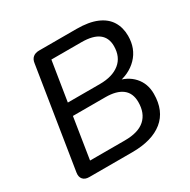

<svg xmlns="http://www.w3.org/2000/svg" viewBox="-158 -855 995 1005"><g transform="rotate(-30 339.5 -352.5)"><path d="M101 0Q76 0 63.5 -14.5Q51 -29 55 -54L151 -659Q154 -682 168 -693.5Q182 -705 205 -705H431Q505 -705 553 -684.5Q601 -664 624 -626.5Q647 -589 647 -539Q647 -462 598.5 -412Q550 -362 470 -351V-366Q536 -355 574 -313Q612 -271 612 -209Q612 -106 546.5 -53Q481 0 361 0ZM148 -73H359Q440 -73 480 -109Q520 -145 520 -212Q520 -266 485 -293Q450 -320 383 -320H187ZM199 -394H393Q469 -394 512.5 -429Q556 -464 556 -530Q556 -580 522 -606Q488 -632 418 -632H237Z"/></g></svg>

Font: Nunito Medium
Style: Italic
Weight: 500
Designer: Vernon Adams
Foundry: Vernon Adams
Version: Version 3.601